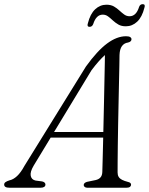

<svg xmlns="http://www.w3.org/2000/svg" viewBox="-48 -878 698 898"><path d="M109 -102.5Q92 -73.5 95.8 -55.5Q99.5 -37.5 118.5 -33.5L149 -29.5Q157.5 -27.5 161 -23.5Q164.5 -19.5 164.5 -15Q164.5 -8 158.8 -4Q153 0 142.5 0H-4Q-16.5 0 -22.5 -3.8Q-28.5 -7.5 -28.5 -15Q-28.5 -21.5 -22.5 -26Q-16.5 -30.5 -4 -34.5Q14 -38 31.8 -54.5Q49.5 -71 66.5 -102.5L354 -567Q407 -640.5 452.8 -674.5Q498.5 -708.5 541.5 -708.5Q555 -708.5 561 -704.5Q567 -700.5 567 -694.5Q567 -689 563 -685Q559 -681 550.5 -679Q532.5 -676.5 522.2 -662.2Q512 -648 511 -621Q511 -603 510.2 -568.8Q509.5 -534.5 508.5 -489.5Q507.5 -444.5 506.5 -394.5Q505.5 -344.5 504.5 -294.8Q503.5 -245 503 -200.5Q502.5 -156 502.2 -122.2Q502 -88.5 502 -71.5Q502 -59 507 -50.8Q512 -42.5 522.8 -37Q533.5 -31.5 551 -27Q565 -24 565 -14Q565 -8 559.8 -4Q554.5 0 544 0H360Q352.5 0 348 -3.8Q343.5 -7.5 343.5 -12.5Q343.5 -18 347.8 -21.8Q352 -25.5 359 -27.5L400 -36Q414.5 -39.5 422.2 -48.5Q430 -57.5 430.5 -73.5Q431 -92 432 -126.5Q433 -161 434 -206Q435 -251 436.2 -301.8Q437.5 -352.5 438.5 -403.5Q439.5 -454.5 440.5 -500.8Q441.5 -547 442.2 -583.2Q443 -619.5 443 -640L458.5 -633.5Q451.5 -628.5 440 -618Q428.5 -607.5 413.5 -590.8Q398.5 -574 380 -549.5ZM169.5 -234.5 182.5 -260.5H463L460 -234.5ZM540.5 -755Q520 -755 505.8 -763.2Q491.5 -771.5 480 -782.2Q468.5 -793 457.5 -801.2Q446.5 -809.5 432.5 -809.5Q402 -809.5 388 -765.5Q383 -752.5 371 -752.5Q357.5 -752.5 363 -769Q374 -813 397 -834.5Q420 -856 450 -856Q470.5 -856 484.8 -847.8Q499 -839.5 510.2 -829Q521.5 -818.5 532.8 -810.2Q544 -802 558 -802Q589 -802 602.5 -845.5Q607 -858.5 619.5 -858.5Q633 -858.5 627.5 -842Q616.5 -798 593.5 -776.5Q570.5 -755 540.5 -755Z"/></svg>

Font: Fraunces Light
Style: Italic
Weight: 300
Italic angle: -16°
Version: Version 1.000;[b76b70a41]